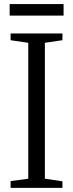

<svg xmlns="http://www.w3.org/2000/svg" viewBox="-20 -904 352 924"><path d="M116 -44V-698L31 -710.5V-743H280.5V-710.5L196 -698V-44L280.5 -31.5V0H31V-32.5ZM286 -884.5V-829H26.5V-884.5Z"/></svg>

Font: Merriweather 72pt Light
Style: Regular
Weight: 300
Version: Version 2.100